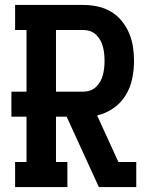

<svg xmlns="http://www.w3.org/2000/svg" viewBox="-20 -755 640 775"><path d="M41 0V-101H87V-284H26V-385H87V-634H41V-735H316Q345 -735 373.5 -729Q402 -723 427 -708.5Q452 -694 470.5 -671.5Q489 -649 500.5 -622.5Q512 -596 516.5 -567Q521 -538 521 -509Q521 -473 513.5 -437Q506 -401 487 -370Q468 -339 437.5 -318Q407 -297 372 -289L458 -101H530V0H379L249 -284H206V-101H252V0ZM206 -385H316Q330 -385 343.5 -389.5Q357 -394 367.5 -404Q378 -414 385 -426.5Q392 -439 395.5 -453Q399 -467 400.5 -481Q402 -495 402 -509Q402 -524 400.5 -538Q399 -552 395.5 -566Q392 -580 385 -592.5Q378 -605 367.5 -615Q357 -625 343.5 -629.5Q330 -634 316 -634H206Z"/></svg>

Font: Iosevka Slab Extended
Style: Bold
Weight: 700
Width: 7
Monospace: yes
Designer: Belleve Invis
Foundry: Belleve Invis
Version: Version 11.1.0; ttfautohint (v1.8.3)